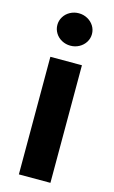

<svg xmlns="http://www.w3.org/2000/svg" viewBox="-119 -814 510 861"><g transform="rotate(15 135.5 -384.0)"><path d="M62.5 -545.9H209V0H62.5ZM55.7 -692.4Q55.7 -712.7 66.4 -730.1Q77.1 -747.6 95.7 -757.6Q114.3 -767.6 135.9 -767.6Q157.6 -767.6 176.1 -757.5Q194.6 -747.5 205.5 -730.2Q216.3 -712.9 216.3 -692.4Q216.3 -671.9 205.5 -654.6Q194.6 -637.3 176.1 -627.2Q157.6 -617.2 135.9 -617.2Q114.3 -617.2 95.7 -627.2Q77.1 -637.2 66.4 -654.6Q55.7 -672.1 55.7 -692.4Z"/></g></svg>

Font: Inter RS Variable
Style: Regular
Weight: 400
Designer: Rasmus Andersson (customised by Maria Ramos and Noel Pretorius)
Foundry: rsms
Version: Version 3.001;Glyphs 3.2.3 (3260)